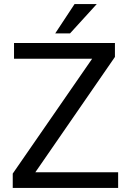

<svg xmlns="http://www.w3.org/2000/svg" viewBox="-20 -922 639 942"><path d="M153.3 -76.7 543.9 -642.6V-710.9H48.8V-633.8H432.1L42.5 -70.3V0H559.6V-76.7ZM323.7 -758.3 454.6 -901.9H345.7L251 -758.3Z"/></svg>

Font: Vazirmatn
Style: Regular
Weight: 400
Designer: Saber Rastikerdar
Foundry: Saber Rastikerdar
Version: Version 33.003